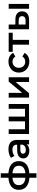

<svg xmlns="http://www.w3.org/2000/svg" viewBox="2010 -2792 976 5036"><g transform="rotate(-90 2498.0 -274.0)"><path d="M472 8V194H354V9Q201 -1 119 -72Q37 -143 37 -268Q37 -392 119 -461.5Q201 -531 354 -541V-742H472V-541Q625 -531 707.5 -461Q790 -391 790 -268Q790 -144 707.5 -73Q625 -2 472 8ZM354 -96V-435Q255 -427 207.5 -385Q160 -343 160 -268Q160 -191 207.5 -148Q255 -105 354 -96ZM668 -268Q668 -344 619.5 -385.5Q571 -427 472 -435V-96Q668 -114 668 -268Z M1346 -313V0H1228V-65Q1181 7 1060 7Q1015 7 978 -5Q941 -17 915 -38Q889 -59 875 -88.5Q861 -118 861 -153Q861 -225 914.5 -268.5Q968 -312 1083 -312H1221V-320Q1221 -377 1187.5 -406.5Q1154 -436 1088 -436Q1043 -436 999.5 -422Q956 -408 926 -383L877 -474Q919 -506 978 -523Q1037 -540 1103 -540Q1221 -540 1283.5 -484Q1346 -428 1346 -313ZM1221 -167V-229H1092Q984 -229 984 -158Q984 -124 1011 -104Q1038 -84 1086 -84Q1134 -84 1170 -105.5Q1206 -127 1221 -167Z M2288 -534V0H1501V-534H1626V-106H1833V-534H1958V-106H2163V-534Z M2456 -534H2581V-182L2876 -534H2990V0H2865V-352L2571 0H2456Z M3112 -267Q3112 -327 3133.5 -377Q3155 -427 3193.5 -463Q3232 -499 3285 -519.5Q3338 -540 3401 -540Q3480 -540 3539.5 -508Q3599 -476 3629 -416L3533 -360Q3510 -397 3476 -415.5Q3442 -434 3400 -434Q3365 -434 3335.5 -422Q3306 -410 3284 -388.5Q3262 -367 3250 -336Q3238 -305 3238 -267Q3238 -191 3283 -145Q3329 -100 3400 -100Q3442 -100 3476 -118.5Q3510 -137 3533 -174L3629 -118Q3598 -58 3538.5 -25.5Q3479 7 3401 7Q3338 7 3285 -13.5Q3232 -34 3193.5 -70.5Q3155 -107 3133.5 -157Q3112 -207 3112 -267Z M4157 -428H3970V0H3845V-428H3657V-534H4157Z M4718 -182Q4718 -94 4658.5 -46Q4599 2 4490 1L4248 0V-534H4373V-359L4508 -358Q4610 -358 4664 -312Q4718 -266 4718 -182ZM4787 -534H4912V0H4787ZM4592 -184Q4592 -229 4564 -250Q4536 -271 4479 -272L4373 -273V-92L4479 -91Q4534 -90 4563 -114Q4592 -138 4592 -184Z"/></g></svg>

Font: CMG Sans SemiBold
Style: Regular
Weight: 600
Designer: Julieta Ulanovsky
Foundry: Julieta Ulanovsky
Version: Version 7.200